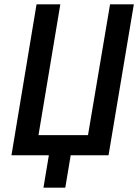

<svg xmlns="http://www.w3.org/2000/svg" viewBox="-20 -718 640 888"><path d="M181 150H282L307 0H482L599 -698H489L387 -93H158L259 -698H149L33 0H206Z"/></svg>

Font: IBM Mono Medium
Style: Italic
Weight: 500
Italic angle: -9°
Monospace: yes
Designer: Mike Abbink, Paul van der Laan, Pieter van Rosmalen
Foundry: Bold Monday
Version: Version 2.3